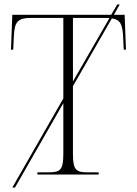

<svg xmlns="http://www.w3.org/2000/svg" viewBox="-20 -780 614 858"><path d="M35 58H47L263 -319V-95C263 -24 252 -10 201 -10H147V0H421V-10H368C317 -10 306 -24 306 -95V-395L480 -698C518 -692 527 -671 530 -618L533 -558H543L537 -714H489L515 -760H504L477 -714H35L29 -558H39L42 -618C45 -682 58 -700 120 -700H263V-340ZM306 -700H452C458 -700 464 -700 469 -699L306 -416Z"/></svg>

Font: Noto Serif Display ExtraLight
Style: Regular
Weight: 200
Designer: Monotype Design Team
Foundry: Monotype Imaging Inc.
Version: Version 2.009